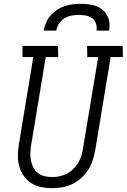

<svg xmlns="http://www.w3.org/2000/svg" viewBox="-20 -975 662 1003"><path d="M252 8Q222 8 193.5 2Q165 -4 142 -19Q119 -34 103.5 -57Q88 -80 80.5 -107Q73 -134 73.5 -163.5Q74 -193 79 -223L154 -677H98L97 -735H283L284 -677H219L142 -213Q139 -193 138.5 -173Q138 -153 142 -134Q146 -115 155 -98.5Q164 -82 179 -70.5Q194 -59 213.5 -54.5Q233 -50 253 -50Q272 -50 291 -54Q310 -58 328 -67Q346 -76 361 -90.5Q376 -105 387 -122.5Q398 -140 404 -158.5Q410 -177 413 -196L493 -677H436L435 -735H621L622 -677H558L477 -187Q472 -161 463.5 -135Q455 -109 439.5 -86Q424 -63 403 -44Q382 -25 356.5 -13Q331 -1 304.5 3.5Q278 8 252 8ZM208 -815Q212 -836 220.5 -856.5Q229 -877 244 -894Q259 -911 278 -923.5Q297 -936 317.5 -943Q338 -950 359.5 -952.5Q381 -955 402 -955Q423 -955 443.5 -952.5Q464 -950 482.5 -943Q501 -936 516 -923.5Q531 -911 540 -894Q549 -877 551.5 -856.5Q554 -836 550 -815H484Q487 -834 481.5 -851.5Q476 -869 462 -879.5Q448 -890 430 -893.5Q412 -897 393 -897Q374 -897 354 -893.5Q334 -890 317 -879.5Q300 -869 288.5 -851.5Q277 -834 274 -815Z"/></svg>

Font: Iosevka Etoile Light
Style: Italic
Weight: 300
Italic angle: -9°
Designer: Belleve Invis
Foundry: Belleve Invis
Version: Version 22.1.2; ttfautohint (v1.8.4)